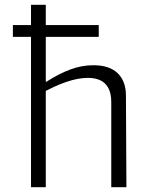

<svg xmlns="http://www.w3.org/2000/svg" viewBox="-20 -785 660 805"><path d="M394 -680V-630.5H34V-680H134H148.5ZM172 0H110V-765H172V-438V-431ZM446.5 0V-356.5Q446.5 -393.5 434.2 -416Q422 -438.5 400.2 -448.5Q378.5 -458.5 348.5 -458.5Q307 -458.5 257 -441.2Q207 -424 151.5 -392.5V-442.5H175Q226 -475.5 274.2 -493.5Q322.5 -511.5 372 -511.5Q438 -511.5 472.8 -478.5Q507.5 -445.5 508 -386L510 0Z"/></svg>

Font: Monaspace Argon Var ExtraLight
Style: Regular
Weight: 200
Designer: Riley Cran and the Lettermatic Team
Version: Version 1.200 (Monaspace Argon Var)